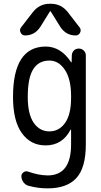

<svg xmlns="http://www.w3.org/2000/svg" viewBox="-20 -780 540 1030"><path d="M245.1 -455.1Q187.5 -455.1 158.2 -408.7Q128.9 -362.3 128.9 -259.8Q128.9 -168 160.6 -121.6Q192.4 -75.2 245.1 -75.2Q296.9 -75.2 329.1 -120.6Q361.3 -166 361.3 -254.9V-264.6Q361.3 -355.5 328.1 -405.3Q294.9 -455.1 245.1 -455.1ZM224.6 0Q144.5 0 97.2 -65.9Q49.8 -131.8 49.8 -259.8Q49.8 -529.3 224.6 -530.3Q306.6 -530.3 361.3 -446.3Q361.3 -445.3 363.3 -445.3Q364.3 -445.3 364.3 -446.3L365.2 -483.4Q366.2 -499 376.5 -509.3Q386.7 -519.5 403.3 -519.5Q418 -519.5 429.2 -508.8Q440.4 -498 440.4 -483.4V-4.9Q440.4 120.1 389.6 175.3Q338.9 230.5 235.4 230.5Q182.6 230.5 133.8 216.8Q117.2 212.9 106 197.8Q94.7 182.6 94.7 165Q94.7 152.3 106.4 144Q118.2 135.7 130.9 140.6Q185.5 160.2 235.4 161.1Q361.3 161.1 361.3 -4.9V-84Q361.3 -85 360.4 -85Q358.4 -85 358.4 -84Q314.5 0 224.6 0ZM252.9 -759.8Q308.6 -759.8 343.8 -714.8L407.2 -632.8Q417 -620.1 409.7 -605Q402.3 -589.8 385.7 -589.8Q334 -589.8 303.7 -635.7L252 -718.8Q252 -719.7 250 -719.7Q248 -719.7 248 -718.8L196.3 -635.7Q166 -589.8 114.3 -589.8Q98.6 -589.8 90.8 -605Q83 -620.1 92.8 -632.8L156.2 -714.8Q191.4 -759.8 247.1 -759.8Z"/></svg>

Font: Rounded Mgen+ 1m regular
Style: Regular
Weight: 400
Designer: [Source Han Sans]
Ryoko NISHIZUKA  (kana & ideographs); Paul D. Hunt (Latin, Greek & Cyrillic); Wenlong ZHANG  (bopomofo
Version: Version 1.059.20150602